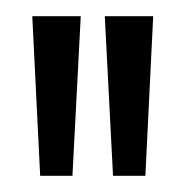

<svg xmlns="http://www.w3.org/2000/svg" viewBox="-20 -691 230 238"><path d="M29.8 -473.1 20 -670.9H80.1L69.8 -473.1ZM120.1 -473.1 109.9 -670.9H169.9L160.2 -473.1Z"/></svg>

Font: Stint Ultra Condensed
Style: Regular
Weight: 400
Width: 1
Designer: Astigmatic (AOETI)
Foundry: Astigmatic (AOETI)
Version: Version 1.000